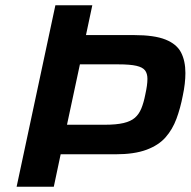

<svg xmlns="http://www.w3.org/2000/svg" viewBox="-20 -708 725 728"><path d="M43 0 190 -688H330L306 -575H488Q565 -575 607.5 -558Q650 -541 666.5 -509Q683 -477 683 -431Q683 -412 680.5 -390Q678 -368 673 -345Q664 -298 649 -257.5Q634 -217 607.5 -187Q581 -157 535 -140Q489 -123 418 -123H210L184 0ZM234 -235H377Q421 -235 448.5 -241.5Q476 -248 491.5 -261.5Q507 -275 516 -297Q525 -319 531 -350Q535 -368 537 -382.5Q539 -397 539 -409Q539 -429 530 -441Q521 -453 497 -458.5Q473 -464 428 -464H283Z"/></svg>

Font: Saira SemiExpanded SemiBold
Style: Italic
Weight: 600
Width: 6
Italic angle: -12°
Designer: Hector Gatti with collaboration of the Omnibus-Type team
Foundry: Omnibus-Type
Version: Version 1.101